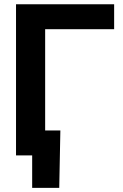

<svg xmlns="http://www.w3.org/2000/svg" viewBox="-20 -748 592 924"><path d="M529.3 -727.5V-607.4H197.3V0H57.1V-727.5ZM134.8 156.2V0H93.8V-120.1H270.5L265.1 156.2Z"/></svg>

Font: Inter Cardless Display
Style: Bold
Weight: 700
Designer: Rasmus Andersson
Foundry: rsms
Version: Version 4.001;git-9221beed3